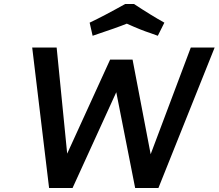

<svg xmlns="http://www.w3.org/2000/svg" viewBox="-20 -946 1100 966"><path d="M777 0 1060 -707H940L738 -170L647 -646H534L318 -173L265 -707H142L227 0H345L565 -482L660 0ZM774 -766 807 -832Q742 -868 654 -926H610Q503 -866 431 -832L446 -766Q572 -808 618 -827Q691 -794 738 -779Z"/></svg>

Font: Brisa Sans Medium
Style: Italic
Weight: 600
Italic angle: -8°
Designer: Dalton Maag Ltd
Foundry: Dalton Maag Ltd
Version: Version 1.101;July 10, 2019;FontCreator 11.5.0.2425 64-bit